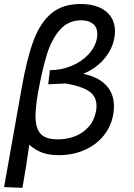

<svg xmlns="http://www.w3.org/2000/svg" viewBox="-35 -750 655 941"><path d="M360 -730.5Q414.5 -730.5 452.5 -713.5Q490.5 -696.5 509.5 -666.5Q528.5 -636.5 528.5 -597Q528.5 -581 525.5 -564.5Q515.5 -507.5 474.5 -460.2Q433.5 -413 372.5 -388Q443.5 -374.5 483.5 -333.8Q523.5 -293 523.5 -229Q523.5 -209 520 -189.5Q509.5 -129.5 472.2 -84.2Q435 -39 378 -14.2Q321 10.5 254 10.5Q205.5 10.5 171.2 -2.2Q137 -15 108.5 -40.5Q95.5 52 79.5 144L75 170.5L-15 167L71 -317.5Q96.5 -463 129.5 -551.2Q162.5 -639.5 217.5 -685Q272.5 -730.5 360 -730.5ZM436 -207Q438 -218.5 438 -231Q438 -278 401.2 -302.8Q364.5 -327.5 287 -341Q285 -341 268 -340L201.5 -337Q202 -343.5 205.5 -372Q206 -376.5 207.5 -387.8Q209 -399 208.5 -406Q264 -406 314.2 -426.5Q364.5 -447 398.2 -483Q432 -519 440.5 -564.5Q442 -574.5 442 -583Q442 -617 420 -633.8Q398 -650.5 363.5 -650.5Q299 -650.5 258 -603.2Q217 -556 194.2 -481.5Q171.5 -407 151 -294Q139 -222 139 -182.5Q139 -140 150.5 -114.8Q162 -89.5 185.8 -78.2Q209.5 -67 248.5 -67Q293 -67 332.5 -82.2Q372 -97.5 399.8 -129Q427.5 -160.5 436 -207Z"/></svg>

Font: JuliaMono MediumItalic
Style: Regular
Weight: 500
Italic angle: -9°
Monospace: yes
Designer: cormullion
Foundry: corm
Version: Version 0.049; ttfautohint (v1.8.4)